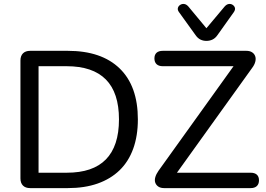

<svg xmlns="http://www.w3.org/2000/svg" viewBox="-20 -966 1365 986"><path d="M135 0Q111 0 98 -13Q85 -26 85 -50V-655Q85 -679 98 -692Q111 -705 135 -705H328Q501 -705 594.5 -614.5Q688 -524 688 -353Q688 -268 664 -202Q640 -136 594 -91.5Q548 -47 481.5 -23.5Q415 0 328 0ZM178 -79H322Q390 -79 440 -96Q490 -113 523.5 -147Q557 -181 574 -232.5Q591 -284 591 -353Q591 -490 523.5 -558Q456 -626 322 -626H178ZM823 0Q805 0 793.5 -7.5Q782 -15 777.5 -27.5Q773 -40 777.5 -56Q782 -72 794 -89L1203 -659V-626H816Q795 -626 784 -636.5Q773 -647 773 -666Q773 -685 784 -695Q795 -705 816 -705H1245Q1263 -705 1274.5 -697.5Q1286 -690 1290.5 -677.5Q1295 -665 1291 -649Q1287 -633 1274 -616L865 -46V-79H1267Q1288 -79 1299 -69Q1310 -59 1310 -40Q1310 -21 1299 -10.5Q1288 0 1267 0ZM1040 -756Q1023 -756 1009 -763Q995 -770 984 -786L899 -904Q891 -915 893.5 -925Q896 -935 905.5 -941Q915 -947 926 -945.5Q937 -944 947 -933L1040 -821L1134 -933Q1144 -944 1155 -945.5Q1166 -947 1175 -941Q1184 -935 1186.5 -925.5Q1189 -916 1181 -904L1097 -786Q1086 -770 1071.5 -763Q1057 -756 1040 -756Z"/></svg>

Font: Nunito Medium
Style: Regular
Weight: 500
Designer: Vernon Adams
Foundry: Vernon Adams
Version: Version 3.602